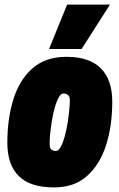

<svg xmlns="http://www.w3.org/2000/svg" viewBox="-20 -809 520 838"><path d="M216 9Q112 9 62 -40.5Q12 -90 12 -186Q12 -291 38.5 -376Q65 -461 122 -511Q179 -561 270 -561Q370 -561 420 -511Q470 -461 470 -365Q470 -260 443 -175.5Q416 -91 360 -41Q304 9 216 9ZM224 -150Q235 -150 245 -168Q255 -186 262.5 -213.5Q270 -241 275 -272Q280 -303 282.5 -330Q285 -357 285 -373Q284 -390 275.5 -395.5Q267 -401 257 -401Q246 -401 236 -383Q226 -365 218.5 -337.5Q211 -310 206 -279Q201 -248 198.5 -221Q196 -194 197 -178Q197 -161 205.5 -155.5Q214 -150 224 -150ZM194 -595 273 -789H460L336 -595Z"/></svg>

Font: Georama SemiCondensed Black
Style: Italic
Weight: 900
Width: 4
Italic angle: -9°
Designer: Jean-Baptiste Levee
Foundry: Production Type
Version: Version 1.000